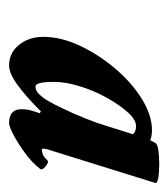

<svg xmlns="http://www.w3.org/2000/svg" viewBox="6 -652 370 422"><g transform="rotate(90 191.0 -441.0)"><path d="M124 -276Q96 -276 78.5 -298Q61 -320 61 -351Q61 -390 80.5 -431.5Q100 -473 130.5 -509Q161 -545 197 -567.5Q233 -590 266 -590Q273 -590 278.5 -589Q284 -588 288 -586L294 -597Q296 -602 310 -604Q324 -606 341 -606Q358 -606 370.5 -604Q383 -602 382 -597L311 -369Q308 -361 307 -354.5Q306 -348 309 -348Q313 -348 319 -350Q325 -352 332 -360Q337 -364 346 -356Q355 -348 351 -344Q338 -327 317 -311.5Q296 -296 277 -286Q258 -276 251 -276Q220 -276 220 -303Q220 -314 222.5 -323Q225 -332 227 -338L229 -343L225 -346Q191 -312 166 -294Q141 -276 124 -276ZM170 -334Q179 -334 187 -342Q195 -350 202.5 -363Q210 -376 217 -391Q224 -406 230 -419Q238 -438 242 -448Q246 -458 249 -466.5Q252 -475 256 -488L275 -548Q273 -551 268.5 -553Q264 -555 257 -555Q243 -555 226.5 -536.5Q210 -518 194.5 -490Q179 -462 169.5 -431Q160 -400 160 -375Q160 -334 170 -334Z"/></g></svg>

Font: Junicode VF
Style: Italic
Weight: 400
Italic angle: -11°
Designer: Peter S. Baker
Version: Version 2.209